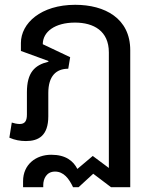

<svg xmlns="http://www.w3.org/2000/svg" viewBox="-20 -578 643 799"><path d="M160 192C160 167 173 136 209 136C245 136 267 165 284 201H307L368 145L442 201H522V-369C522 -502 416 -558 293 -558C150 -558 67 -481 67 -399V-366L182 -324L181 -321C124 -307 92 -276 92 -194V-101C92 -74 83 -62 62 -62C51 -62 38 -65 29 -68L19 -5C42 5 64 9 88 9C140 9 181 -13 181 -94V-191C181 -262 214 -292 264 -292L272 -340L158 -394C158 -446 209 -484 292 -484C370 -484 433 -449 433 -360V121L366 71L302 125C285 92 254 66 193 66C130 66 76 106 76 176V201H160Z"/></svg>

Font: Noto Sans Thai
Style: Regular
Weight: 400
Designer: Monotype Design Team
Foundry: Monotype Imaging Inc.
Version: Version 1.901